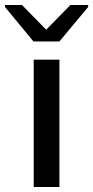

<svg xmlns="http://www.w3.org/2000/svg" viewBox="-40 -749 373 769"><path d="M95 0V-510H198V0ZM94 -583 -20 -721V-729H48L145 -630L242 -729H313V-721L198 -583Z"/></svg>

Font: Saira Expanded Medium
Style: Regular
Weight: 500
Width: 7
Designer: Hector Gatti with collaboration of the Omnibus-Type team
Foundry: Omnibus-Type
Version: Version 1.100; ttfautohint (v1.8.3)